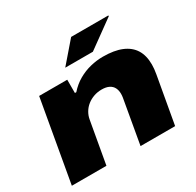

<svg xmlns="http://www.w3.org/2000/svg" viewBox="-156 -901 1100 1077"><g transform="rotate(-30 394.0 -362.5)"><path d="M15 0 108 -528H290V-442H299Q330 -477 367.5 -498.5Q405 -520 446 -530Q487 -540 527 -540Q600 -540 648 -520Q696 -500 720 -461.5Q744 -423 744 -365Q744 -351 742.5 -336Q741 -321 738 -304L684 0H460L510 -285Q511 -291 511.5 -297Q512 -303 512 -309Q512 -331 503.5 -348Q495 -365 476.5 -374.5Q458 -384 429 -384Q402 -384 378 -375.5Q354 -367 335 -352Q316 -337 303.5 -316Q291 -295 287 -271L239 0ZM314 -592 429 -725H670V-720L493 -592Z"/></g></svg>

Font: Archivo Expanded Black
Style: Italic
Weight: 900
Width: 7
Italic angle: -10°
Designer: Hector Gatti
Foundry: Omnibus-Type
Version: Version 2.001